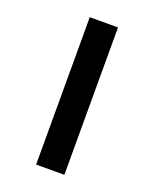

<svg xmlns="http://www.w3.org/2000/svg" viewBox="-124 -714 631 786"><g transform="rotate(20 191.5 -321.0)"><path d="M253 -642V0H130V-642Z"/></g></svg>

Font: Mukta
Style: Bold
Weight: 700
Designer: Girish Dalvi and Yashodeep Gholap
Foundry: Ek Type
Version: Version 2.538;PS 1.002;hotconv 16.6.51;makeotf.lib2.5.65220;